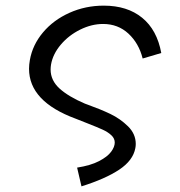

<svg xmlns="http://www.w3.org/2000/svg" viewBox="-20 -573 640 681"><path d="M345.5 -488Q305 -488 264.5 -468Q224 -448 195.8 -414.8Q167.5 -381.5 161 -344Q159.5 -335 159.5 -326.5Q159.5 -288 191 -259.2Q222.5 -230.5 281 -205.5L290.5 -202Q336.5 -185.5 371.5 -168.8Q406.5 -152 434 -125Q461.5 -98 461.5 -62.5Q461.5 -55 460 -47.5Q452 -4 402.8 28.8Q353.5 61.5 269 88L253.5 21.5Q301.5 14 331.2 -1.5Q361 -17 374 -34.5Q387 -52 387 -67.5Q387 -82 375 -93.2Q363 -104.5 344.5 -113Q326 -121.5 291.5 -135L248.5 -152Q83 -213 83 -329Q83 -344 86 -360.5Q95.5 -414 132.5 -458Q169.5 -502 226.2 -527.5Q283 -553 348 -553Q431.5 -553 484.2 -510Q537 -467 552 -385L486 -365.5Q472.5 -419.5 435.5 -453.8Q398.5 -488 345.5 -488Z"/></svg>

Font: JuliaMono Light
Style: Italic
Weight: 300
Italic angle: -9°
Monospace: yes
Designer: cormullion
Foundry: corm
Version: Version 0.054; ttfautohint (v1.8.4)